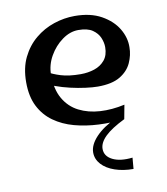

<svg xmlns="http://www.w3.org/2000/svg" viewBox="-77 -520 691 796"><g transform="rotate(-10 268.5 -121.5)"><path d="M419 2Q365 8 311 5.5Q257 3 209 -10Q161 -23 124 -49.5Q87 -76 66 -117.5Q45 -159 45 -219Q45 -279 66.5 -323Q88 -367 123.5 -396.5Q159 -426 202.5 -440.5Q246 -455 290 -455Q357 -455 402.5 -429.5Q448 -404 470.5 -366Q493 -328 492 -288Q492 -255 477.5 -223Q463 -191 429 -170.5Q395 -150 335 -150Q314 -150 283.5 -154Q253 -158 220.5 -165.5Q188 -173 159.5 -183.5Q131 -194 114 -207L138 -246Q157 -234 190.5 -223.5Q224 -213 274 -213Q305 -213 332 -222Q359 -231 376 -251.5Q393 -272 393 -306Q393 -325 384.5 -345.5Q376 -366 355 -380.5Q334 -395 295 -395Q260 -395 227 -371Q194 -347 173 -310Q152 -273 152 -232Q152 -171 175 -131Q198 -91 237.5 -71Q277 -51 326.5 -48Q376 -45 430 -57ZM421 212Q378 212 343 200Q308 188 288 166Q268 144 268 116Q268 84 299 51Q330 18 386 -8L419 2Q362 30 335.5 56Q309 82 309 108Q309 139 341 155Q373 171 425 165Z"/></g></svg>

Font: Marhey Light
Style: Regular
Weight: 300
Designer: Nur Syamsi & Bustanul Arifin
Foundry: Namelatype
Version: Version 1.000